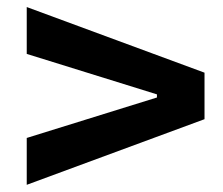

<svg xmlns="http://www.w3.org/2000/svg" viewBox="-20 -616 626 540"><path d="M55.2 -96.2V-228L421.4 -341.8V-350.6L55.2 -464.4V-596.2L555.2 -411.6V-280.8Z"/></svg>

Font: Cascadia Mono PL
Style: Regular
Weight: 400
Monospace: yes
Designer: Aaron Bell
Foundry: Saja Typeworks
Version: Version 2102.003